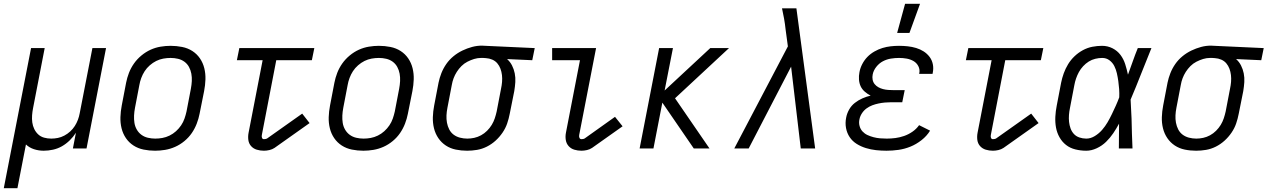

<svg xmlns="http://www.w3.org/2000/svg" viewBox="-47 -784 6694 1014"><path d="M-27 210 117 -530H189L128 -215Q124 -195 122.5 -175.5Q121 -156 123.5 -137.5Q126 -119 134 -102.5Q142 -86 155 -74Q168 -62 186 -57Q204 -52 224 -52Q241 -52 258.5 -55.5Q276 -59 293 -68Q310 -77 324 -90Q338 -103 348 -118.5Q358 -134 364.5 -151.5Q371 -169 374 -186L441 -530H513L410 0H338L354 -83Q340 -61 321 -42.5Q302 -24 280 -11.5Q258 1 233 6.5Q208 12 184 12Q157 12 132.5 4Q108 -4 90 -21L45 210Z M772 12Q741 12 711.5 6Q682 0 658 -15.5Q634 -31 618 -54.5Q602 -78 595 -106.5Q588 -135 589 -165.5Q590 -196 596 -227L619 -347Q624 -373 634 -399Q644 -425 660.5 -448.5Q677 -472 700 -491Q723 -510 748.5 -521.5Q774 -533 801 -537.5Q828 -542 854 -542Q885 -542 915 -536Q945 -530 969 -514.5Q993 -499 1009 -475.5Q1025 -452 1032 -423.5Q1039 -395 1038 -364.5Q1037 -334 1031 -303L1007 -183Q1002 -157 992 -131Q982 -105 966 -81.5Q950 -58 927 -39Q904 -20 878 -8.5Q852 3 825 7.5Q798 12 772 12ZM773 -52Q792 -52 811 -55.5Q830 -59 848.5 -68Q867 -77 882.5 -91Q898 -105 909.5 -122Q921 -139 927.5 -158Q934 -177 938 -195L961 -315Q965 -336 966 -356Q967 -376 963.5 -395Q960 -414 951 -430.5Q942 -447 927 -458Q912 -469 893 -473.5Q874 -478 854 -478Q835 -478 815.5 -474.5Q796 -471 778 -462Q760 -453 744 -439Q728 -425 717 -408Q706 -391 699 -372Q692 -353 689 -335L666 -215Q662 -194 661 -174Q660 -154 663 -135Q666 -116 675.5 -99.5Q685 -83 700 -72Q715 -61 734 -56.5Q753 -52 773 -52Z M1347 12Q1327 12 1309 6.5Q1291 1 1279 -12.5Q1267 -26 1264.5 -45Q1262 -64 1266 -84L1340 -466H1204L1217 -530H1613L1600 -466H1412L1336 -72Q1334 -64 1336.5 -56.5Q1339 -49 1347 -49Q1351 -49 1356 -50Q1361 -51 1364 -53L1549 -184L1588 -134L1403 -3Q1391 5 1376 8.5Q1361 12 1347 12Z M1872 12Q1841 12 1811.5 6Q1782 0 1758 -15.5Q1734 -31 1718 -54.5Q1702 -78 1695 -106.5Q1688 -135 1689 -165.5Q1690 -196 1696 -227L1719 -347Q1724 -373 1734 -399Q1744 -425 1760.5 -448.5Q1777 -472 1800 -491Q1823 -510 1848.5 -521.5Q1874 -533 1901 -537.5Q1928 -542 1954 -542Q1985 -542 2015 -536Q2045 -530 2069 -514.5Q2093 -499 2109 -475.5Q2125 -452 2132 -423.5Q2139 -395 2138 -364.5Q2137 -334 2131 -303L2107 -183Q2102 -157 2092 -131Q2082 -105 2066 -81.5Q2050 -58 2027 -39Q2004 -20 1978 -8.5Q1952 3 1925 7.5Q1898 12 1872 12ZM1873 -52Q1892 -52 1911 -55.5Q1930 -59 1948.5 -68Q1967 -77 1982.5 -91Q1998 -105 2009.5 -122Q2021 -139 2027.5 -158Q2034 -177 2038 -195L2061 -315Q2065 -336 2066 -356Q2067 -376 2063.5 -395Q2060 -414 2051 -430.5Q2042 -447 2027 -458Q2012 -469 1993 -473.5Q1974 -478 1954 -478Q1935 -478 1915.5 -474.5Q1896 -471 1878 -462Q1860 -453 1844 -439Q1828 -425 1817 -408Q1806 -391 1799 -372Q1792 -353 1789 -335L1766 -215Q1762 -194 1761 -174Q1760 -154 1763 -135Q1766 -116 1775.5 -99.5Q1785 -83 1800 -72Q1815 -61 1834 -56.5Q1853 -52 1873 -52Z M2420 12Q2389 12 2360 6Q2331 0 2307.5 -15.5Q2284 -31 2268 -54.5Q2252 -78 2245 -106.5Q2238 -135 2239 -165.5Q2240 -196 2246 -227L2269 -347Q2274 -372 2284 -397.5Q2294 -423 2310 -446Q2326 -469 2348 -487Q2370 -505 2395 -517Q2420 -529 2446 -536Q2472 -543 2498 -543Q2502 -543 2507 -542.5Q2512 -542 2517 -542L2777 -530L2764 -466L2631 -472Q2647 -458 2657 -438.5Q2667 -419 2671.5 -396.5Q2676 -374 2674.5 -350.5Q2673 -327 2669 -303L2645 -183Q2640 -157 2631.5 -132Q2623 -107 2607 -83.5Q2591 -60 2570 -41Q2549 -22 2524 -9.5Q2499 3 2472.5 7.5Q2446 12 2420 12ZM2421 -52Q2439 -52 2457.5 -56Q2476 -60 2493.5 -69.5Q2511 -79 2525.5 -93.5Q2540 -108 2550 -124.5Q2560 -141 2566 -159Q2572 -177 2576 -195L2599 -315Q2603 -333 2604.5 -351.5Q2606 -370 2604 -387.5Q2602 -405 2596 -421Q2590 -437 2579.5 -449.5Q2569 -462 2553 -469Q2537 -476 2519 -477L2505 -478H2493Q2475 -478 2457 -472.5Q2439 -467 2421.5 -458Q2404 -449 2390 -435Q2376 -421 2365.5 -404.5Q2355 -388 2348.5 -370.5Q2342 -353 2339 -335L2316 -215Q2312 -195 2311 -175Q2310 -155 2313.5 -136Q2317 -117 2325.5 -100.5Q2334 -84 2348.5 -73Q2363 -62 2382 -57Q2401 -52 2421 -52Z M3024 12Q3004 12 2986 6.5Q2968 1 2956 -12.5Q2944 -26 2941 -45Q2938 -64 2942 -84L3016 -466H2869V-530H3101L3012 -72Q3010 -64 3013 -56.5Q3016 -49 3024 -49Q3028 -49 3033 -50Q3038 -51 3041 -53L3201 -167L3241 -117L3080 -3Q3068 5 3053 8.5Q3038 12 3024 12Z M3617 0 3451 -242 3404 0H3331L3434 -530H3507L3463 -306L3704 -530H3803L3518 -265L3700 0Z M3907 0H3831L4114 -539L4102 -628Q4099 -657 4094 -685Q4089 -713 4083 -740H4159L4258 0H4182L4131 -432Z M4635 12Q4607 12 4579.5 9Q4552 6 4526 -2Q4500 -10 4477.5 -24Q4455 -38 4440.5 -59.5Q4426 -81 4421 -108Q4416 -135 4422 -164Q4426 -185 4437.5 -205.5Q4449 -226 4467.5 -240.5Q4486 -255 4507.5 -264.5Q4529 -274 4551 -279Q4535 -287 4520.5 -299.5Q4506 -312 4498.5 -328Q4491 -344 4489.5 -363.5Q4488 -383 4492 -403Q4496 -425 4507 -446Q4518 -467 4534 -483.5Q4550 -500 4571 -512Q4592 -524 4613.5 -530.5Q4635 -537 4657 -539.5Q4679 -542 4701 -542Q4724 -542 4747 -539.5Q4770 -537 4791.5 -530.5Q4813 -524 4831 -512.5Q4849 -501 4862 -484Q4875 -467 4879.5 -445Q4884 -423 4879 -399L4878 -394H4807L4808 -397Q4812 -417 4803 -434.5Q4794 -452 4777.5 -461.5Q4761 -471 4741.5 -474.5Q4722 -478 4701 -478Q4680 -478 4658 -474.5Q4636 -471 4616 -460.5Q4596 -450 4581 -431Q4566 -412 4562 -391Q4559 -377 4561.5 -363.5Q4564 -350 4572 -340Q4580 -330 4591.5 -323.5Q4603 -317 4616.5 -313.5Q4630 -310 4644 -309Q4658 -308 4672 -308H4731L4718 -244H4659Q4643 -244 4626.5 -242.5Q4610 -241 4593 -237.5Q4576 -234 4560 -228Q4544 -222 4529.5 -211.5Q4515 -201 4505 -185.5Q4495 -170 4492 -154Q4488 -136 4492.5 -119Q4497 -102 4508 -90Q4519 -78 4534 -71Q4549 -64 4566 -59.5Q4583 -55 4600.5 -53.5Q4618 -52 4636 -52Q4659 -52 4682 -55Q4705 -58 4728 -66Q4751 -74 4772 -88.5Q4793 -103 4807 -123L4865 -94Q4848 -66 4820 -44Q4792 -22 4761 -9.5Q4730 3 4698 7.5Q4666 12 4635 12ZM4691 -610 4733 -764H4812L4756 -610Z M5197 12Q5177 12 5159 6.5Q5141 1 5129 -12.5Q5117 -26 5114.5 -45Q5112 -64 5116 -84L5190 -466H5054L5067 -530H5463L5450 -466H5262L5186 -72Q5184 -64 5186.5 -56.5Q5189 -49 5197 -49Q5201 -49 5206 -50Q5211 -51 5214 -53L5399 -184L5438 -134L5253 -3Q5241 5 5226 8.5Q5211 12 5197 12Z M5690 12Q5660 12 5632 5Q5604 -2 5583 -18.5Q5562 -35 5548.5 -59Q5535 -83 5530 -110.5Q5525 -138 5526.5 -167.5Q5528 -197 5534 -227L5557 -347Q5562 -372 5571 -397Q5580 -422 5594 -445Q5608 -468 5628 -487Q5648 -506 5672 -519Q5696 -532 5722 -537Q5748 -542 5773 -542Q5803 -542 5828.5 -529Q5854 -516 5870.5 -494Q5887 -472 5895.5 -445Q5904 -418 5910 -390L5911 -392Q5924 -427 5936 -461.5Q5948 -496 5962 -530H6034Q6006 -462 5979.5 -394Q5953 -326 5924 -258Q5926 -233 5926.5 -208Q5927 -183 5929 -158Q5930 -118 5931 -78.5Q5932 -39 5934 0H5862Q5862 -33 5862.5 -65.5Q5863 -98 5863 -131Q5849 -105 5832.5 -80.5Q5816 -56 5794.5 -35Q5773 -14 5745 -1Q5717 12 5690 12ZM5690 -52Q5713 -52 5735 -65.5Q5757 -79 5773.5 -98Q5790 -117 5802.5 -138.5Q5815 -160 5825.5 -182Q5836 -204 5846 -226Q5856 -248 5864 -270Q5865 -292 5863.5 -313.5Q5862 -335 5859 -356Q5856 -377 5851.5 -397Q5847 -417 5838 -435Q5829 -453 5812.5 -465.5Q5796 -478 5774 -478Q5756 -478 5737.5 -473.5Q5719 -469 5703 -459Q5687 -449 5673.5 -434.5Q5660 -420 5651 -403.5Q5642 -387 5636 -369.5Q5630 -352 5627 -335L5604 -215Q5600 -196 5598.5 -177Q5597 -158 5599 -140Q5601 -122 5607 -105.5Q5613 -89 5624.5 -76.5Q5636 -64 5653.5 -58Q5671 -52 5690 -52Z M6270 12Q6239 12 6210 6Q6181 0 6157.5 -15.5Q6134 -31 6118 -54.5Q6102 -78 6095 -106.5Q6088 -135 6089 -165.5Q6090 -196 6096 -227L6119 -347Q6124 -372 6134 -397.5Q6144 -423 6160 -446Q6176 -469 6198 -487Q6220 -505 6245 -517Q6270 -529 6296 -536Q6322 -543 6348 -543Q6352 -543 6357 -542.5Q6362 -542 6367 -542L6627 -530L6614 -466L6481 -472Q6497 -458 6507 -438.5Q6517 -419 6521.5 -396.5Q6526 -374 6524.5 -350.5Q6523 -327 6519 -303L6495 -183Q6490 -157 6481.5 -132Q6473 -107 6457 -83.5Q6441 -60 6420 -41Q6399 -22 6374 -9.5Q6349 3 6322.5 7.5Q6296 12 6270 12ZM6271 -52Q6289 -52 6307.5 -56Q6326 -60 6343.5 -69.5Q6361 -79 6375.5 -93.5Q6390 -108 6400 -124.5Q6410 -141 6416 -159Q6422 -177 6426 -195L6449 -315Q6453 -333 6454.5 -351.5Q6456 -370 6454 -387.5Q6452 -405 6446 -421Q6440 -437 6429.5 -449.5Q6419 -462 6403 -469Q6387 -476 6369 -477L6355 -478H6343Q6325 -478 6307 -472.5Q6289 -467 6271.5 -458Q6254 -449 6240 -435Q6226 -421 6215.5 -404.5Q6205 -388 6198.5 -370.5Q6192 -353 6189 -335L6166 -215Q6162 -195 6161 -175Q6160 -155 6163.5 -136Q6167 -117 6175.5 -100.5Q6184 -84 6198.5 -73Q6213 -62 6232 -57Q6251 -52 6271 -52Z"/></svg>

Font: Lode
Style: Italic
Weight: 400
Italic angle: -11°
Monospace: yes
Designer: Belleve Invis
Foundry: Belleve Invis
Version: Version 29.2.0; ttfautohint (v1.8.3)